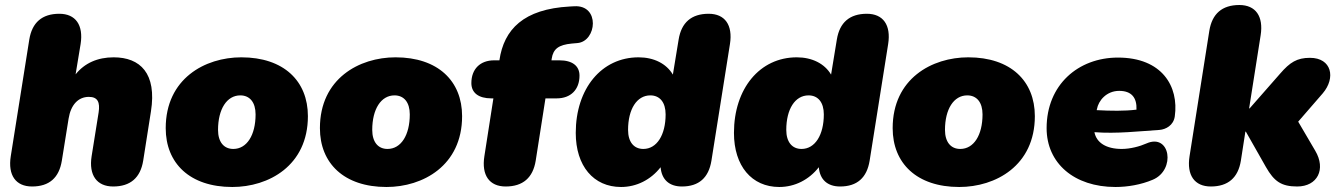

<svg xmlns="http://www.w3.org/2000/svg" viewBox="-20 -735 5353 767"><path d="M108 10C177 10 216 -25 227 -93L254 -261C263 -317 293 -348 335 -348C371 -348 380 -326 374 -286L346 -111C334 -35 367 10 432 10C501 10 541 -25 552 -93L583 -290C607 -442 540 -506 434 -506C370 -506 318 -483 282 -438L302 -559C314 -635 282 -680 217 -680C148 -680 108 -645 97 -577L23 -111C11 -35 43 10 108 10Z M908 12C1053 12 1210 -73 1210 -271C1210 -411 1114 -506 944 -506C799 -506 642 -421 642 -223C642 -83 738 12 908 12ZM912 -140C874 -140 851 -168 851 -216C851 -299 886 -354 940 -354C978 -354 1001 -326 1001 -278C1001 -195 966 -140 912 -140Z M1524 12C1669 12 1826 -73 1826 -271C1826 -411 1730 -506 1560 -506C1415 -506 1258 -421 1258 -223C1258 -83 1354 12 1524 12ZM1528 -140C1490 -140 1467 -168 1467 -216C1467 -299 1502 -354 1556 -354C1594 -354 1617 -326 1617 -278C1617 -195 1582 -140 1528 -140Z M2000 10C2069 10 2109 -25 2120 -93L2159 -342H2204C2260 -342 2295 -377 2295 -433C2295 -472 2266 -494 2215 -494H2183L2184 -501C2190 -540 2212 -556 2264 -561L2287 -563C2364 -570 2378 -716 2274 -710L2256 -709C2072 -699 1993 -618 1975 -494H1954C1898 -494 1863 -459 1863 -403C1863 -364 1892 -342 1943 -342H1951L1915 -111C1903 -35 1935 10 2000 10Z M2461 12C2523 12 2580 -17 2619 -67C2623 -18 2653 10 2704 10C2772 10 2811 -25 2822 -93L2896 -559C2908 -635 2876 -680 2811 -680C2742 -680 2702 -645 2691 -577L2668 -437C2642 -481 2592 -506 2531 -506C2383 -506 2280 -381 2280 -204C2280 -72 2351 12 2461 12ZM2550 -140C2512 -140 2489 -168 2489 -216C2489 -299 2524 -354 2578 -354C2616 -354 2639 -326 2639 -278C2639 -196 2604 -140 2550 -140Z M3093 12C3155 12 3212 -17 3251 -67C3255 -18 3285 10 3336 10C3404 10 3443 -25 3454 -93L3528 -559C3540 -635 3508 -680 3443 -680C3374 -680 3334 -645 3323 -577L3300 -437C3274 -481 3224 -506 3163 -506C3015 -506 2912 -381 2912 -204C2912 -72 2983 12 3093 12ZM3182 -140C3144 -140 3121 -168 3121 -216C3121 -299 3156 -354 3210 -354C3248 -354 3271 -326 3271 -278C3271 -196 3236 -140 3182 -140Z M3812 12C3957 12 4114 -73 4114 -271C4114 -411 4018 -506 3848 -506C3703 -506 3546 -421 3546 -223C3546 -83 3642 12 3812 12ZM3816 -140C3778 -140 3755 -168 3755 -216C3755 -299 3790 -354 3844 -354C3882 -354 3905 -326 3905 -278C3905 -195 3870 -140 3816 -140Z M4436 12C4484 12 4538 3 4585 -17C4678 -56 4655 -204 4560 -162C4533 -150 4495 -140 4461 -140C4399 -140 4360 -165 4352 -207C4440 -200 4533 -211 4612 -216C4637 -218 4668 -234 4673 -270C4690 -390 4622 -505 4446 -505C4287 -505 4161 -396 4161 -223C4161 -83 4271 12 4436 12ZM4361 -295 4362 -299C4368 -333 4400 -372 4451 -372C4501 -372 4522 -344 4520 -297C4472 -291 4417 -292 4361 -295Z M4817 10C4886 10 4926 -25 4937 -93L4955 -209H4957L5037 -68C5070 -10 5099 10 5162 10C5243 10 5278 -59 5234 -133L5166 -249L5264 -362C5317 -424 5300 -504 5213 -504C5161 -504 5133 -486 5094 -441L4972 -302H4970L5016 -594C5028 -670 4996 -715 4931 -715C4862 -715 4822 -680 4811 -612L4732 -111C4720 -35 4752 10 4817 10Z"/></svg>

Font: SN Pro Black
Style: Italic
Weight: 900
Italic angle: -9°
Designer: Tobias Whetton
Foundry: Supernotes
Version: Version 1.001;Glyphs 3.2 (3249)